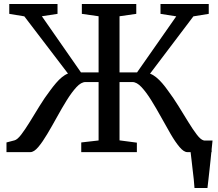

<svg xmlns="http://www.w3.org/2000/svg" viewBox="-20 -763 1094 963"><path d="M955.5 180Q954.5 159.5 951.8 136Q949 112.5 946.2 88Q943.5 63.5 940.8 40.8Q938 18 936 0L891.5 -58H1046Q1044 -38 1041.5 -14Q1039 10 1036.5 35.8Q1034 61.5 1031 87.2Q1028 113 1025.5 136.8Q1023 160.5 1020.5 180ZM12.5 0V-48.5L52.5 -59Q67 -62.5 86.5 -88Q106 -113.5 129.2 -151.2Q152.5 -189 178.2 -231Q204 -273 231.5 -309Q246 -329 260.8 -346.2Q275.5 -363.5 290.8 -376Q306 -388.5 321 -394L102 -681L26.5 -693.5V-743H268.5V-693.5L190 -681.5L386 -400H474.5V-681.5L390.5 -693.5V-743H663.5V-693.5L579.5 -681.5V-400H667.5L864 -681L785 -693.5V-743H1027V-693.5L950 -681L732.5 -393.5Q748 -388 763.2 -375.5Q778.5 -363 793.5 -345.8Q808.5 -328.5 822.5 -308.5Q849.5 -272.5 875.5 -230.5Q901.5 -188.5 924.5 -151Q947.5 -113.5 967 -88Q986.5 -62.5 1001 -59L1041.5 -48.5V0H919.5Q902 0 880.5 -25.5Q859 -51 835.8 -91Q812.5 -131 787.8 -176Q763 -221 738.2 -260.8Q713.5 -300.5 689.8 -326Q666 -351.5 644 -351.5H579.5V-59L666.5 -47.5V0H387.5V-48.5L474.5 -58.5V-351.5H409Q387 -351.5 363.5 -326Q340 -300.5 315.2 -260.8Q290.5 -221 265.8 -176Q241 -131 217.2 -91Q193.5 -51 172 -25.5Q150.5 0 132 0Z"/></svg>

Font: Merriweather 24pt
Style: Regular
Weight: 400
Designer: Eben Sorkin
Foundry: Eben Sorkin
Version: Version 2.100